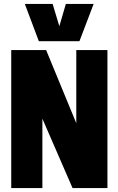

<svg xmlns="http://www.w3.org/2000/svg" viewBox="-20 -954 601 974"><path d="M37 0V-700H214L367 -329V-700H525V0H348L195 -352V0ZM455 -934 383 -745H177L106 -934H247L281 -821L314 -934Z"/></svg>

Font: Georama SemiCondensed ExtraBold
Style: Regular
Weight: 800
Width: 4
Designer: Jean-Baptiste Levee
Foundry: Production Type
Version: Version 1.000